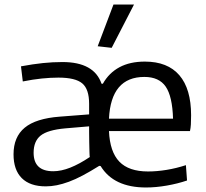

<svg xmlns="http://www.w3.org/2000/svg" viewBox="-20 -821 913 851"><path d="M413 -616 483 -801H574L475 -609ZM627 10Q484 10 426 -85L420 -86Q380 -61 347 -43.5Q314 -26 285.5 -15.5Q257 -5 232 0Q207 5 183 5Q113 5 76.5 -31.5Q40 -68 40 -137Q40 -214 89.5 -255Q139 -296 245 -304L375 -314V-361Q375 -426 344.5 -451.5Q314 -477 239 -477Q204 -477 165 -473Q126 -469 81 -460L73 -527Q127 -537 170.5 -541.5Q214 -546 257 -546Q397 -546 430 -450H436Q463 -498 509.5 -523Q556 -548 622 -548Q723 -548 775 -487.5Q827 -427 827 -310Q827 -286 826 -269.5Q825 -253 822 -240H463Q467 -148 509 -104.5Q551 -61 636 -61Q675 -61 718 -68Q761 -75 804 -89L809 -21Q768 -7 719.5 1.5Q671 10 627 10ZM216 -62Q251 -62 291.5 -78Q332 -94 378 -125Q377 -128 376.5 -148Q376 -168 375.5 -192Q375 -216 375 -236.5Q375 -257 375 -261L269 -252Q191 -245 160 -220Q129 -195 129 -144Q129 -62 216 -62ZM747 -295Q744 -394 714.5 -437Q685 -480 620 -480Q472 -480 463 -295Z"/></svg>

Font: Encode Sans
Style: Regular
Weight: 400
Designer: Pablo Impallari, Andres Torresi
Foundry: Pablo Impallari, Andres Torresi
Version: Version 1.000; ttfautohint (v1.00) -l 8 -r 50 -G 200 -x 14 -